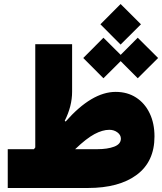

<svg xmlns="http://www.w3.org/2000/svg" viewBox="-20 -937 808 957"><path d="M480.5 -815.9 581.1 -917 682.6 -815.9 581.1 -714.8ZM395 -647.9 495.6 -749 581.5 -663.6 666.5 -749 768.1 -647.9 666.5 -546.9 581.5 -632.3 495.6 -546.9ZM149.4 -193.4Q150.9 -195.8 152.3 -197.8Q153.8 -199.7 155.8 -202.1V-716.8H339.4V-480Q339.4 -407.7 302.7 -335L307.1 -331.1Q437.5 -479 556.6 -479Q614.7 -479 658.2 -450.9Q701.7 -422.9 725.8 -372.8Q750 -322.8 750 -256.8Q750 -131.8 661.9 -65.9Q573.7 0 418 0H18.6V-193.4ZM354.5 -193.4H464.4Q516.1 -193.4 549.3 -206.1Q582.5 -218.8 582.5 -246.1Q582.5 -264.2 565.4 -277.1Q548.3 -290 524.9 -290Q491.2 -290 450.9 -268.6Q410.6 -247.1 354.5 -193.4Z"/></svg>

Font: Estedad-FD Black
Style: Regular
Weight: 900
Designer: Amin Abedi
Version: Version 7.3